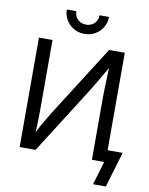

<svg xmlns="http://www.w3.org/2000/svg" viewBox="-113 -1020 975 1257"><g transform="rotate(10 375.0 -391.5)"><path d="M649.9 0H559.6V-418.9Q559.6 -438 560.5 -470.9Q561.5 -503.9 563.2 -549.1Q564.9 -594.2 566.9 -649.9L580.1 -636.7Q548.8 -582.5 524.9 -541.5Q501 -500.5 482.7 -470.2Q464.4 -439.9 450.2 -418L185.1 0H79.1V-727.5H169.4V-268.1Q169.4 -250 168.9 -218.3Q168.5 -186.5 167 -150.1Q165.5 -113.8 162.6 -81.1L152.3 -90.8Q169.4 -124.5 187.3 -156.5Q205.1 -188.5 221.2 -214.8Q237.3 -241.2 247.1 -257.8L545.4 -727.5H649.9ZM367.2 -803.2Q328.1 -803.2 296.4 -821.5Q264.6 -839.8 245.8 -871.1Q227.1 -902.3 227.1 -940.4H290.5Q290.5 -907.2 312 -886Q333.5 -864.7 367.2 -864.7Q400.9 -864.7 422.6 -886Q444.3 -907.2 444.3 -940.4H507.3Q507.3 -902.3 488.8 -871.1Q470.2 -839.8 438.5 -821.5Q406.7 -803.2 367.2 -803.2ZM594.7 156.2 641.1 0H609.9V-79.6H750L679.7 156.2Z"/></g></svg>

Font: Inter 24pt
Style: Regular
Weight: 400
Designer: Rasmus Andersson
Foundry: rsms
Version: Version 4.001;git-66647c0bb